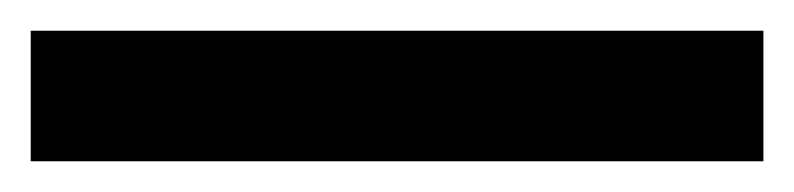

<svg xmlns="http://www.w3.org/2000/svg" viewBox="-23 -865 517 125"><path d="M474 -760V-845H-3V-760Z"/></svg>

Font: Noto Sans Gujarati UI Condensed SemiBold
Style: Regular
Weight: 600
Width: 3
Designer: Jelle Bosma - Monotype Design Team, Universal Thirst
Foundry: Monotype Imaging Inc.
Version: Version 2.106